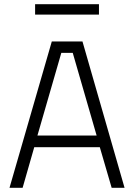

<svg xmlns="http://www.w3.org/2000/svg" viewBox="-20 -888 634 908"><path d="M324 -638 437 -247H157L270 -638ZM87 0 142 -192H452L508 0H569L370 -692H225L25 0ZM448 -819V-868H146V-819Z"/></svg>

Font: RazerF5 Light
Style: Regular
Weight: 300
Foundry: Razer Inc.
Version: Version 2